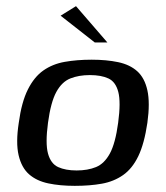

<svg xmlns="http://www.w3.org/2000/svg" viewBox="-20 -598 539 624"><path d="M223 6Q175 6 137 -2Q99 -10 74.5 -31.5Q50 -53 40.5 -93.5Q31 -134 41 -199Q50 -266 70.5 -307Q91 -348 121 -369Q151 -390 190.5 -397Q230 -404 278 -404Q326 -404 364 -396Q402 -388 426 -366.5Q450 -345 459 -304.5Q468 -264 459 -199Q449 -131 429.5 -90.5Q410 -50 380 -29Q350 -8 311 -1Q272 6 223 6ZM229 -44Q265 -44 292 -55Q319 -66 337 -99Q355 -132 364 -199Q373 -266 364.5 -299Q356 -332 332.5 -343Q309 -354 272 -354Q236 -354 208.5 -343Q181 -332 163 -299Q145 -266 136 -199Q127 -132 136 -99Q145 -66 169 -55Q193 -44 229 -44ZM288 -460 177 -547 227 -578 329 -460Z"/></svg>

Font: Genos Medium
Style: Italic
Weight: 500
Italic angle: -8°
Designer: Robert E. Leuschke
Foundry: Robert E. Leuschke
Version: Version 1.010